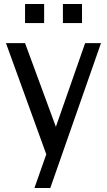

<svg xmlns="http://www.w3.org/2000/svg" viewBox="-20 -745 535 958"><path d="M389.2 -629.9H293.9V-725.1H389.2ZM200.2 -629.9H105V-725.1H200.2ZM483.9 -529.8 231 192.9H151.9L210.9 24.9L9.8 -529.8H105L258.8 -112.3L404.8 -529.8Z"/></svg>

Font: Aurulent Sans
Style: Regular
Weight: 400
Version: Version 2007.05.04